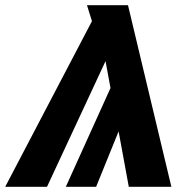

<svg xmlns="http://www.w3.org/2000/svg" viewBox="-77 -715 694 735"><path d="M416 0 377 -212 291 0H175L346 -378L327 -481L103 0H-57L275 -634L256 -695H413L579 0Z"/></svg>

Font: Trujillo ExtraBold
Style: Italic
Weight: 800
Italic angle: -8°
Designer: Fira Sans original fonts by bBox Type GmbH, Carrois Corporate GbR, & Edenspiekermann AG / Changes by Cristiano Sobral
Foundry: Fira Sans original fonts by bBox Type GmbH, Carrois Corporate GbR, & Edenspiekermann AG / Changes by Cristiano Sobral
Version: Version 4.301;July 28, 2020;FontCreator 13.0.0.2655 64-bit